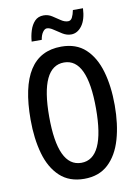

<svg xmlns="http://www.w3.org/2000/svg" viewBox="-99 -975 762 1050"><g transform="rotate(-10 282.0 -450.0)"><path d="M516 -358Q516 -252 492 -169Q468 -86 416.5 -38Q365 10 283 10Q200 10 148 -38.5Q96 -87 72.5 -170.5Q49 -254 49 -359Q49 -724 283 -724Q366 -724 417 -676.5Q468 -629 492 -546.5Q516 -464 516 -358ZM152 -358Q152 -79 282 -79Q412 -79 412 -358Q412 -636 283 -636Q152 -636 152 -358ZM129 -779Q131 -810 140.5 -840Q150 -870 168.5 -889.5Q187 -909 218 -909Q243 -909 264.5 -895Q286 -881 306 -867.5Q326 -854 345 -854Q360 -854 368 -869.5Q376 -885 381 -910H437Q434 -847 409 -813.5Q384 -780 349 -780Q325 -780 302 -794Q279 -808 259 -822Q239 -836 223 -836Q211 -836 200 -820.5Q189 -805 185 -779Z"/></g></svg>

Font: Noto Sans Gujarati UI ExtraCondensed Medium
Style: Regular
Weight: 500
Width: 2
Designer: Jelle Bosma - Monotype Design Team, Universal Thirst
Foundry: Monotype Imaging Inc.
Version: Version 2.106; ttfautohint (v1.8.4.7-5d5b)